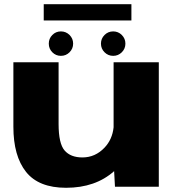

<svg xmlns="http://www.w3.org/2000/svg" viewBox="-20 -886 840 911"><path d="M525.5 0 521.5 -74Q433 5 293.5 5Q163.5 5 103.5 -70.5Q43.5 -146 43.5 -284.5V-590.5H258V-297.5Q258 -205 286.5 -172Q315 -139 371 -139Q432 -139 476 -185.5Q513 -224.5 519 -282V-590.5H733.5V0ZM269 -621Q245 -621 228.2 -638Q211.5 -655 211.5 -679Q211.5 -703 228.2 -720Q245 -737 269 -737Q293 -737 310 -720Q327 -703 327 -679Q327 -655 310 -638Q293 -621 269 -621ZM517 -621Q493 -621 476 -638Q459 -655 459 -679Q459 -703 476 -720Q493 -737 517 -737Q541 -737 558 -720Q575 -703 575 -679Q575 -655 558 -638Q541 -621 517 -621ZM187.5 -789V-866H603.5V-789Z"/></svg>

Font: Anybody ExtraExpanded ExtraBold
Style: Regular
Weight: 800
Width: 8
Designer: Tyler Finck
Foundry: Etcetera Type Company
Version: Version 1.010; ttfautohint (v1.8.3) -l 8 -r 50 -G 200 -x 14 